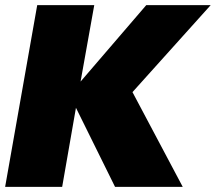

<svg xmlns="http://www.w3.org/2000/svg" viewBox="-20 -728 841 748"><path d="M428.2 0 275.9 -308.1 222.2 0H0L125 -708H347.2L293.9 -410.2L549.8 -708H800.8L496.1 -369.1L691.9 0Z"/></svg>

Font: SVN-Poppins Black
Style: Italic
Weight: 900
Italic angle: -10°
Designer: Ninad Kale (Devanagari), Jonny Pinhorn (Latin)
Foundry: Indian Type Foundry
Version: Version 3.002 2017